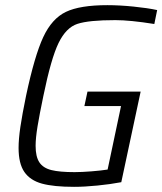

<svg xmlns="http://www.w3.org/2000/svg" viewBox="-20 -716 629 744"><path d="M52 -143Q52 -177 59 -224.5Q66 -272 81 -345Q114 -500 147.5 -572Q181 -644 235.5 -670Q290 -696 396 -696Q443 -696 497.5 -690.5Q552 -685 589 -677L578 -623Q484 -638 427 -638Q324 -638 280 -623.5Q236 -609 207 -549.5Q178 -490 148 -344Q133 -272 125.5 -226.5Q118 -181 118 -151Q118 -109 132.5 -87Q147 -65 179 -57Q211 -49 269 -49Q296 -49 334 -52Q372 -55 397 -59L449 -305H307L319 -361H525L450 -10Q408 -2 357.5 3Q307 8 267 8Q188 8 142.5 -4.5Q97 -17 74.5 -49.5Q52 -82 52 -143Z"/></svg>

Font: Saira Semi Condensed Light
Style: Italic
Weight: 300
Width: 4
Italic angle: -12°
Designer: Hector Gatti with collaboration of the Omnibus-Type team
Foundry: Omnibus-Type
Version: Version 1.001; ttfautohint (v1.8)